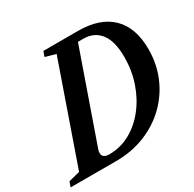

<svg xmlns="http://www.w3.org/2000/svg" viewBox="-219 -936 1119 1109"><g transform="rotate(-30 340.5 -381.0)"><path d="M-54.5 0 -42.5 -34 32.5 -53 261 -708 191.5 -727.5 203.5 -761.5H434Q580 -761.5 657.2 -686.2Q734.5 -611 734.5 -467Q734.5 -368.5 698.5 -283.8Q662.5 -199 597 -135.2Q531.5 -71.5 442.8 -35.8Q354 0 249 0ZM235.5 -53.5Q310 -53.5 374.8 -89.2Q439.5 -125 488 -186.8Q536.5 -248.5 563.8 -328.5Q591 -408.5 591 -497Q591 -603.5 550.5 -655.2Q510 -707 438.5 -707H402.5L194.5 -113Q189.5 -99.5 189.5 -88Q189.5 -71 201 -62.2Q212.5 -53.5 235.5 -53.5Z"/></g></svg>

Font: Libre Caslon Condensed
Style: Italic
Weight: 400
Italic angle: -22.583°
Designer: Pablo Impallari, Rodrigo Fuenzalida, Katja Schimmel, Ertekin Erdin
Foundry: Pablo Impallari, Rodrigo Fuenzalida
Version: Version 2.000;gftools[0.9.33]